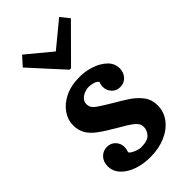

<svg xmlns="http://www.w3.org/2000/svg" viewBox="-245 -857 937 937"><g transform="rotate(-45 223.0 -388.5)"><path d="M200 11Q152 11 111.5 -3Q71 -17 46 -43.5Q21 -70 21 -105Q21 -136 39.5 -155.5Q58 -175 85 -175Q112 -175 129 -157Q146 -139 146 -113Q146 -106 144.5 -98.5Q143 -91 140 -83Q145 -73 166.5 -64Q188 -55 203 -55Q247 -55 264.5 -74Q282 -93 282 -117Q282 -136 267.5 -150.5Q253 -165 230 -179Q207 -193 181 -208Q134 -235 103 -258Q72 -281 57.5 -306.5Q43 -332 43 -367Q43 -402 65 -435Q87 -468 129.5 -489.5Q172 -511 233 -511Q273 -511 311.5 -498Q350 -485 375.5 -460.5Q401 -436 401 -401Q401 -375 384 -355Q367 -335 338 -335Q311 -335 294.5 -353.5Q278 -372 278 -396Q278 -404 279.5 -411Q281 -418 284 -425Q276 -436 259.5 -440.5Q243 -445 229 -445Q215 -445 199.5 -439Q184 -433 173 -421.5Q162 -410 162 -393Q162 -379 168.5 -368.5Q175 -358 195 -344.5Q215 -331 255 -307Q288 -288 322.5 -266Q357 -244 380.5 -214.5Q404 -185 404 -143Q404 -98 377 -63Q350 -28 304 -8.5Q258 11 200 11ZM223 -570 69 -739 111 -786 238 -681H239L369 -788L405 -743L233 -570Z"/></g></svg>

Font: Lora
Style: Italic
Weight: 400
Italic angle: -3°
Designer: Olga Karpushina, Alexei Vanyashin (Cyrillic)
Foundry: Cyreal
Version: Version 3.008